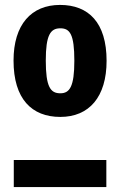

<svg xmlns="http://www.w3.org/2000/svg" viewBox="-20 -760 488 780"><path d="M224 -740C107 -740 35 -660 35 -514C35 -358 109 -285 225 -285C342 -285 413 -366 413 -513C413 -668 340 -740 224 -740ZM225 -645C264 -645 282 -621 282 -513C282 -408 263 -381 225 -381C185 -381 166 -407 166 -514C166 -618 185 -645 225 -645ZM36 0H412V-110H36Z"/></svg>

Font: Glow Sans TC Compressed
Style: Bold
Weight: 700
Width: 2
Designer: Ryoko NISHIZUKA (kana, bopomofo & ideographs); Paul D. Hunt (Latin, Greek & Cyrillic); Sandoll Communications, Soo-young
Version: Version 0.93